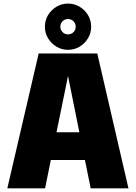

<svg xmlns="http://www.w3.org/2000/svg" viewBox="-20 -1030 742 1050"><path d="M20 0 191.5 -737.5H512L682.5 0H476L444.5 -155H258L226.5 0ZM289 -306.5H414L352 -614.5ZM352 -757.5Q317.5 -757.5 288.8 -774.8Q260 -792 242.8 -820.8Q225.5 -849.5 225.5 -884Q225.5 -919 242.8 -947.5Q260 -976 288.8 -993.2Q317.5 -1010.5 352 -1010.5Q387 -1010.5 415.5 -993.2Q444 -976 461.2 -947.5Q478.5 -919 478.5 -884Q478.5 -849.5 461.2 -820.8Q444 -792 415.5 -774.8Q387 -757.5 352 -757.5ZM352 -842Q369.5 -842 381.8 -854.2Q394 -866.5 394 -884Q394 -901.5 381.8 -913.8Q369.5 -926 352 -926Q334.5 -926 322.2 -913.8Q310 -901.5 310 -884Q310 -866.5 322.2 -854.2Q334.5 -842 352 -842Z"/></svg>

Font: Epilogue Black
Style: Regular
Weight: 900
Designer: Tyler Finck
Foundry: Etcetera Type Co
Version: Version 2.111; ttfautohint (v1.8.3)